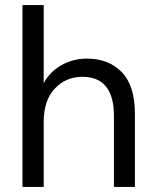

<svg xmlns="http://www.w3.org/2000/svg" viewBox="-20 -740 612 760"><path d="M69 0V-720H153V-411Q178 -457 224 -482.5Q270 -508 324 -508Q410 -508 462 -454.5Q514 -401 514 -290V0H431V-281Q431 -436 306 -436Q241 -436 197 -389.5Q153 -343 153 -257V0Z"/></svg>

Font: Firefly Display
Style: Regular
Weight: 400
Designer: Colophon Foundry, Jonny Pinhorn
Foundry: Colophon Foundry
Version: Version 1.200; ttfautohint (v1.8.3)